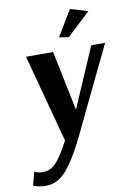

<svg xmlns="http://www.w3.org/2000/svg" viewBox="-114 -794 768 1119"><g transform="rotate(-10 270.0 -234.5)"><path d="M12 168Q35 179 61 179Q107 179 140.5 143Q174 107 220 20L81 -500H241L314 -146L467 -500H549L303 11Q242 137 188.5 199Q135 261 66 261Q43 261 24 257Q5 253 -2 250L-9 246ZM381 -730 485 -699 346 -569 290 -578Z"/></g></svg>

Font: Arsenal
Style: Bold Italic
Weight: 700
Italic angle: -9°
Designer: Andrij Shevchenko
Foundry: Stairsfor.com
Version: Version 1.000